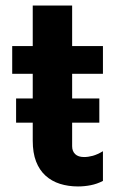

<svg xmlns="http://www.w3.org/2000/svg" viewBox="-20 -665 431 692"><path d="M261 7Q226 7 196 -2.5Q166 -12 144 -32Q122 -52 110 -83Q98 -114 98 -158V-223H38V-310H98V-399H24V-499H98V-645H240V-499H351V-399H240V-310H338V-223H240V-138Q240 -120 251 -109.5Q262 -99 283 -99Q298 -99 314.5 -103.5Q331 -108 351 -120V-13Q330 -2 307 2.5Q284 7 261 7Z"/></svg>

Font: Maven Pro
Style: Bold
Weight: 700
Designer: Joe Prince
Foundry: Joe Prince
Version: Version 2.103